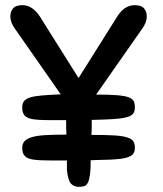

<svg xmlns="http://www.w3.org/2000/svg" viewBox="-20 -719 629 743"><path d="M239 -98H192Q158 -98 134 -99Q110 -100 95 -104.5Q80 -109 73 -119Q66 -129 66 -147Q66 -162 74.5 -172Q83 -182 102.5 -188Q122 -194 153.5 -196Q185 -198 231 -198H237Q236 -212 236 -225.5Q236 -239 236 -254H192Q158 -254 134 -255Q110 -256 95 -260.5Q80 -265 73 -275Q66 -285 66 -303Q66 -318 72.5 -327Q79 -336 95.5 -341.5Q112 -347 141 -349.5Q170 -352 215 -354L37 -609Q29 -620 24.5 -632Q20 -644 20 -655Q20 -674 30.5 -686.5Q41 -699 67 -699Q106 -699 135 -654L284 -417L433 -654Q461 -699 501 -699Q527 -699 537.5 -686.5Q548 -674 548 -655Q548 -644 543.5 -632Q539 -620 531 -609L352 -353Q404 -353 434 -350.5Q464 -348 479 -342Q494 -336 498 -326.5Q502 -317 502 -303Q502 -287 494 -278Q486 -269 467 -264.5Q448 -260 416 -258Q384 -256 335 -255Q335 -241 335 -226.5Q335 -212 334 -197Q389 -197 422 -195Q455 -193 473 -187Q491 -181 496.5 -171.5Q502 -162 502 -147Q502 -131 494 -122Q486 -113 466 -108Q446 -103 413 -101.5Q380 -100 331 -99Q331 -62 328 -41.5Q325 -21 319.5 -11Q314 -1 305.5 1.5Q297 4 285 4Q266 4 254.5 -8.5Q243 -21 239 -62Z"/></svg>

Font: Sniglet
Style: Regular
Weight: 400
Designer: Haley Fiege
Foundry: Haley Fiege, Pablo Impallari, Brenda Gallo
Version: Version 2.000; ttfautohint (v0.95) -l 8 -r 50 -G 200 -x 14 -